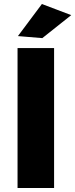

<svg xmlns="http://www.w3.org/2000/svg" viewBox="-20 -942 377 962"><path d="M189.9 -921.9 336.9 -866.2 191.9 -751 69.8 -761.2ZM67.9 -701.2H251V0H67.9Z"/></svg>

Font: Montserrat-Arabic
Style: Bold
Weight: 700
Designer: Mohamed Gaber
Foundry: Kief Type Foundry
Version: Version 5.008;PS 005.008;hotconv 1.0.88;makeotf.lib2.5.64775